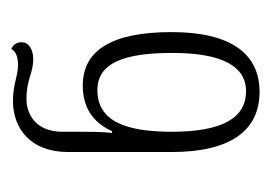

<svg xmlns="http://www.w3.org/2000/svg" viewBox="-90 -772 481 341"><g transform="rotate(-90 150.5 -601.5)"><path d="M158 -381C226 -381 264 -433 264 -537C264 -643 232 -695 169 -695C129 -695 103 -676 88 -643H85C87 -662 87 -685 87 -702V-731C87 -780 120 -795 145 -795C181 -795 190 -783 216 -783C232 -783 246 -790 246 -804C246 -813 241 -819 234 -822C230 -814 220 -810 206 -810C185 -810 172 -819 142 -819C93 -819 51 -788 51 -721V-537C51 -433 89 -381 158 -381ZM159 -405C109 -405 87 -452 87 -537C87 -623 108 -669 161 -669C209 -669 227 -622 227 -536C227 -449 204 -405 159 -405Z"/></g></svg>

Font: Noto Serif Georgian Condensed ExtraLight
Style: Regular
Weight: 200
Width: 3
Designer: Monotype Design Team, Akaki Razmadze
Foundry: Google LLC
Version: Version 2.003